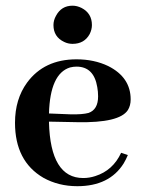

<svg xmlns="http://www.w3.org/2000/svg" viewBox="-20 -638 501 668"><path d="M246.1 -406.2Q306.6 -406.2 318.4 -335Q321.3 -319.3 321.3 -302.7Q321.3 -256.8 288.1 -245.1Q266.6 -239.3 225.6 -240.2L150.4 -243.2Q154.3 -381.8 223.6 -403.3Q235.4 -406.2 246.1 -406.2ZM424.8 -98.6 401.4 -106.4Q373 -44.9 311.5 -25.4Q291 -18.6 269.5 -18.6Q155.3 -18.6 150.4 -212.9Q150.4 -213.9 150.4 -214.8L249 -212.9Q395.5 -210 424.8 -254.9Q434.6 -270.5 434.6 -292Q434.6 -369.1 356.4 -408.2Q307.6 -431.6 246.1 -431.6Q133.8 -431.6 74.2 -350.6Q32.2 -293 32.2 -210.9Q32.2 -77.1 130.9 -19.5Q183.6 9.8 249 9.8Q360.4 9.8 410.2 -69.3Q418.9 -84 424.8 -98.6ZM299.8 -550.8Q299.8 -591.8 263.7 -610.4Q248 -618.2 232.4 -618.2Q193.4 -618.2 174.8 -583Q166 -567.4 166 -550.8Q166 -509.8 203.1 -492.2Q216.8 -485.4 232.4 -485.4Q273.4 -485.4 292 -519.5Q299.8 -535.2 299.8 -550.8Z"/></svg>

Font: Abhaya Libre
Style: Bold
Weight: 700
Designer: Pushpananda Ekanayake, Sol Matas, Pathum Egodawatta
Foundry: Mooniak
Version: Version 1.050 ; ttfautohint (v1.6)